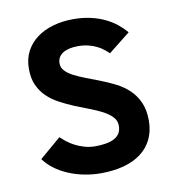

<svg xmlns="http://www.w3.org/2000/svg" viewBox="-66 -583 607 656"><g transform="rotate(-10 237.5 -255.5)"><path d="M232.9 12.2Q202.6 12.2 173.8 6.3Q145 0.5 119.9 -10.3Q94.7 -21 74.2 -36.4Q53.7 -51.8 40 -70.8L113.8 -133.8Q121.6 -126.5 132.8 -117.4Q144 -108.4 158.7 -100.6Q173.3 -92.8 191.4 -87.4Q209.5 -82 231 -82Q250.5 -82 267.1 -85Q283.7 -87.9 295.7 -94.2Q307.6 -100.6 314.2 -111.1Q320.8 -121.6 320.8 -137.2Q320.8 -155.3 308.3 -168.2Q295.9 -181.2 275.9 -191.7Q255.9 -202.1 230.5 -211.7Q205.1 -221.2 179.2 -231.9Q155.3 -242.2 132.3 -254.4Q109.4 -266.6 91.6 -283.7Q73.7 -300.8 62.7 -324.5Q51.8 -348.1 51.8 -381.8Q51.8 -416 65.7 -442.4Q79.6 -468.8 103.8 -486.6Q127.9 -504.4 160.4 -513.7Q192.9 -522.9 230 -522.9Q262.7 -522.9 290.3 -516.6Q317.9 -510.3 340.1 -499.5Q362.3 -488.8 379.4 -474.9Q396.5 -460.9 409.2 -445.8L334 -386.2Q327.1 -393.1 317.6 -400.6Q308.1 -408.2 295.4 -414.6Q282.7 -420.9 266.6 -425Q250.5 -429.2 230 -429.2Q196.8 -429.2 177.5 -417Q158.2 -404.8 158.2 -381.8Q158.2 -367.2 168.5 -356.2Q178.7 -345.2 196.3 -335.9Q213.9 -326.7 236.6 -318.1Q259.3 -309.6 284.2 -299.8Q310.5 -289.6 335.9 -276.9Q361.3 -264.2 381.1 -245.6Q400.9 -227.1 412.8 -200.7Q424.8 -174.3 424.8 -137.2Q424.8 -100.6 411.1 -72.5Q397.5 -44.4 372.3 -25.6Q347.2 -6.8 311.8 2.7Q276.4 12.2 232.9 12.2Z"/></g></svg>

Font: Overpass
Style: Regular
Weight: 400
Designer: Delve Withrington
Foundry: Delve Fonts
Version: Version 1.001